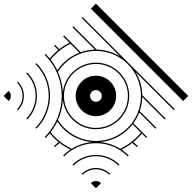

<svg xmlns="http://www.w3.org/2000/svg" viewBox="-235 -1235 1471 1471"><g transform="rotate(-45 500.0 -500.0)"><path d="M645 -920.8V-824.1C600.7 -844 551.6 -855 500 -855C475.7 -855 451.9 -852.5 428.9 -847.9C439.6 -878 447.2 -909.7 451.4 -942.4C467.3 -944.1 483.6 -945 500 -945C550.8 -945 599.5 -936.5 645 -920.8ZM545 -147.8V-57.2C530.2 -55.8 515.2 -55 500 -55C482.2 -55 464.7 -56 447.5 -58.1C412 -62.3 377.8 -70.6 345.3 -82.7C332.4 -136.9 306.9 -186.3 272.3 -227.6C333.2 -176.4 412.1 -145 500 -145C515.2 -145 530.3 -146 545 -147.8ZM228.4 -271.5C186.9 -306.5 137.2 -332.1 82.7 -345.3C70.6 -377.8 62.3 -412 58.1 -447.5C56 -464.7 55 -482.2 55 -500C55 -516.4 55.9 -532.7 57.6 -548.6C90.3 -552.8 122 -560.4 152.1 -571.1C147.5 -548.1 145 -524.3 145 -500C145 -414.3 176 -334 228.4 -271.5ZM745 -500C745 -364.8 635.2 -255 500 -255C364.8 -255 255 -364.8 255 -500C255 -635.2 364.8 -745 500 -745C635.2 -745 745 -635.2 745 -500ZM845 -500C845 -309.6 690.4 -155 500 -155C304.6 -155 155 -314.5 155 -500C155 -525.8 157.8 -551 163.2 -575.2C212.4 -594.1 258.9 -622.1 299.7 -657.8C265.5 -614.4 245 -559.6 245 -500C245 -359.2 359.2 -245 500 -245C640.8 -245 755 -359.2 755 -500C755 -640.8 640.8 -755 500 -755C440.5 -755 385.8 -734.6 342.4 -700.4C376.7 -739.6 405 -785.4 424.8 -836.8C449 -842.2 474.2 -845 500 -845C690.4 -845 845 -690.4 845 -500ZM655 -500C655 -585.6 585.6 -655 500 -655C414.4 -655 345 -585.6 345 -500C345 -414.4 414.4 -345 500 -345C585.6 -345 655 -414.4 655 -500ZM545 -500C545 -475.2 524.8 -455 500 -455C475.2 -455 455 -475.2 455 -500C455 -524.8 475.2 -545 500 -545C524.8 -545 545 -524.8 545 -500ZM255 0C255 -140.8 140.8 -255 0 -255V-245C135.2 -245 245 -135.2 245 0ZM155 0C155 -85.6 85.6 -155 0 -155V-145C80 -145 145 -80 145 0ZM355 -1000H345C345 -799.9 181.2 -655 0 -655V-645C186.5 -645 355 -794.1 355 -1000ZM255 -1000H245C245 -864.8 135.2 -755 0 -755V-745C140.8 -745 255 -859.2 255 -1000ZM155 -1000H145C145 -920 80 -855 0 -855V-845C85.6 -845 155 -914.4 155 -1000ZM1000 -1000H945V0H1000ZM855 -1000H845V-584C829.9 -646.3 798.2 -702.3 755 -746.9V-1000H745V-756.8C718.6 -782.1 688.2 -803.3 655 -819.4V-1000H645V-931.4C616.2 -941.1 586.1 -948 555 -951.7V-1000H545V-952.8C530.2 -954.3 515.2 -955 500 -955C484 -955 468.1 -954.2 452.6 -952.6C454.2 -968.1 455 -984 455 -1000H445C445 -982.2 444 -964.7 441.9 -947.5C437.6 -911.1 429 -876 416.4 -842.8C369.2 -717.8 270.5 -626.4 157.2 -583.6C124 -571 88.9 -562.4 52.5 -558.1C35.3 -556 17.8 -555 0 -555V-545C16 -545 31.9 -545.8 47.4 -547.4C45.8 -531.9 45 -516 45 -500C45 -484 45.8 -468.1 47.4 -452.6C31.9 -454.2 16 -455 0 -455V-445C16.4 -445 32.7 -444.1 48.6 -442.4C52.8 -409.7 60.4 -378 71.1 -347.9C44 -353.4 21.7 -355 0 -355V-345C23.3 -345 47.4 -343.1 77.8 -336.2C205.7 -306.3 306.7 -205.8 336.2 -77.8C342 -52.8 345 -26.8 345 0H355C355 -24.3 352.5 -48.1 347.9 -71.1C378 -60.4 409.7 -52.8 442.4 -48.6C444.1 -32.7 445 -16.4 445 0H455C455 -16 454.2 -31.9 452.6 -47.4C468.1 -45.8 484 -45 500 -45C515.2 -45 530.2 -45.7 545 -47.2V0H555V-149.2C586.6 -154.2 616.8 -163.2 645 -175.9V0H655V-180.6C688.2 -196.7 718.6 -217.9 745 -243.2V0H755V-253.1C798.2 -297.7 829.9 -353.7 845 -416V0H855V-500ZM55 0C55 -30.4 30.4 -55 0 -55V0ZM55 -1000H0V-945C30.4 -945 55 -969.6 55 -1000Z"/></g></svg>

Font: GlukFramesM7
Style: Medium
Weight: 500
Monospace: yes
Designer: gluk
Foundry: gluk
Version: Version 1.01